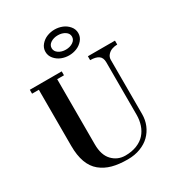

<svg xmlns="http://www.w3.org/2000/svg" viewBox="-222 -1091 1151 1247"><g transform="rotate(-30 353.5 -467.5)"><path d="M273.4 -803.2Q253.9 -826.2 253.9 -855.5Q253.9 -884.8 273.4 -907.7Q293 -930.7 320.3 -941.4Q347.7 -952.1 377 -952.1Q406.2 -952.1 433.6 -941.4Q460.9 -930.7 480.5 -907.7Q500 -884.8 500 -855.5Q500 -826.2 480.5 -803.2Q460.9 -780.3 433.6 -769.5Q406.2 -758.8 377 -758.8Q347.7 -758.8 320.3 -769.5Q293 -780.3 273.4 -803.2ZM323.2 -894.5Q300.8 -879.9 300.8 -856Q300.8 -832 323.2 -816.9Q345.7 -801.8 377 -801.8Q408.2 -801.8 430.7 -816.9Q453.1 -832 453.1 -856Q453.1 -879.9 430.7 -894.5Q408.2 -909.2 377 -909.2Q345.7 -909.2 323.2 -894.5ZM43 -664.1V-693.4H282.2V-664.1H231.4V-175.8Q231.4 -94.7 271 -53.7Q310.5 -12.7 368.2 -12.7Q416 -12.7 454.1 -27.8Q492.2 -43 515.6 -69.3Q539.1 -95.7 550.8 -130.9Q562.5 -166 562.5 -206.1V-599.6Q562.5 -634.8 541 -649.4Q519.5 -664.1 478.5 -664.1V-693.4H681.6V-664.1Q662.1 -664.1 643.1 -657.7Q624 -651.4 609.9 -635.7Q595.7 -620.1 595.7 -598.6V-191.4Q595.7 -148.4 580.1 -110.8Q564.5 -73.2 536.1 -44.9Q507.8 -16.6 464.8 0Q421.9 16.6 369.1 16.6Q302.7 16.6 253.9 3.4Q205.1 -9.8 168 -40Q130.9 -70.3 112.3 -121.1Q93.8 -171.9 93.8 -243.2V-664.1Z"/></g></svg>

Font: Monomakh Unicode TT
Style: Medium
Weight: 500
Designer: Alexey Kryukov, Aleksandr Andreev
Version: Version 1.1